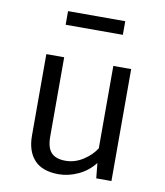

<svg xmlns="http://www.w3.org/2000/svg" viewBox="-85 -830 786 912"><g transform="rotate(10 307.5 -373.5)"><path d="M189.2 -540V-157.4Q189.2 -104.1 211.3 -80.5Q233.3 -56.9 280 -56.9Q324.6 -56.9 364.4 -82.3Q404.1 -107.7 426.2 -142.6V-540H512.3V0H439L431.8 -72.8Q400 -31.8 353.1 -10Q306.2 11.8 259 11.8Q180.5 11.8 141.8 -30Q103.1 -71.8 103.1 -147.2V-540ZM445.1 -693.3H169.2V-759H445.1Z"/></g></svg>

Font: FiraCode Nerd Font
Style: Regular
Weight: 400
Designer: Carrois Corporate, Edenspiekermann AG, Nikita Prokopov
Foundry: Carrois Corporate, Edenspiekermann AG, Nikita Prokopov
Version: Version 6.002;Nerd Fonts 2.1.0